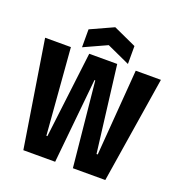

<svg xmlns="http://www.w3.org/2000/svg" viewBox="-125 -791 835 896"><g transform="rotate(20 292.0 -343.0)"><path d="M89 0 5 -528H133L167 -100H172L224 -528H363L416 -100H422L455 -528H580L496 0H335L293 -421H289L247 0ZM182 -545V-634L296 -686L410 -634V-545L296 -597Z"/></g></svg>

Font: Bricolage Grotesque 48pt Condensed SemiBold
Style: Regular
Weight: 600
Width: 3
Designer: Mathieu Triay
Foundry: Atelier Triay
Version: Version 1.000; ttfautohint (v1.8.4.7-5d5b);gftools[0.9.32]